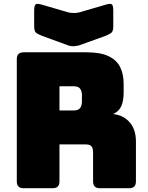

<svg xmlns="http://www.w3.org/2000/svg" viewBox="-20 -997 783 1017"><path d="M259 0H105Q69 0 69 -36V-684Q69 -720 105 -720H438Q513 -720 556 -699Q599 -678 617 -640.5Q635 -603 635 -553V-507Q635 -465 623 -436Q611 -407 579 -393Q634 -387 667 -349Q700 -311 700 -248V-36Q700 0 664 0H509Q473 0 473 -36V-189Q473 -212 464.5 -222Q456 -232 435 -232H295V-36Q295 0 259 0ZM295 -540V-412H370Q396 -412 405 -425.5Q414 -439 414 -459V-493Q414 -513 405 -526.5Q396 -540 370 -540ZM402 -932 539 -972Q565 -980 572.5 -974Q580 -968 580 -941V-860Q580 -833 571.5 -825Q563 -817 539 -807L411 -761Q402 -757 391.5 -755Q381 -753 372 -752Q363 -752 355.5 -753Q348 -754 340 -757L203 -807Q178 -817 169.5 -825Q161 -833 161 -860V-941Q161 -968 169 -974Q177 -980 203 -972L340 -932Q371 -924 402 -932Z"/></svg>

Font: Bungee Tint
Style: Regular
Weight: 400
Designer: David Jonathan Ross
Foundry: David Jonathan Ross
Version: Version 2.001